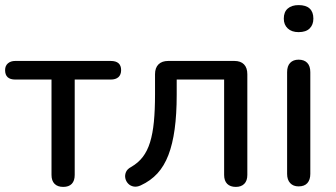

<svg xmlns="http://www.w3.org/2000/svg" viewBox="-22 -726 1316 753"><path d="M226 7Q204 7 192 -5Q180 -17 180 -40V-414H38Q-2 -414 -2 -451Q-2 -468 9 -477.5Q20 -487 38 -487H412Q453 -487 453 -451Q453 -433 442.5 -423.5Q432 -414 412 -414H271V-40Q271 -17 259.5 -5Q248 7 226 7Z M903 7Q881 7 869 -5Q857 -17 857 -40V-414H671V-354Q671 -278 663 -219.5Q655 -161 638.5 -118Q622 -75 595.5 -46Q569 -17 530 1Q515 8 502 5.5Q489 3 480.5 -6Q472 -15 469.5 -27Q467 -39 472 -51Q477 -63 492 -71Q520 -87 538 -110.5Q556 -134 566.5 -168Q577 -202 581.5 -248Q586 -294 586 -356V-435Q586 -460 599.5 -473.5Q613 -487 638 -487H897Q922 -487 935 -473.5Q948 -460 948 -435V-40Q948 -17 936 -5Q924 7 903 7Z M1149 5Q1128 5 1116 -8Q1104 -21 1104 -44V-443Q1104 -467 1116 -479.5Q1128 -492 1149 -492Q1171 -492 1183 -479.5Q1195 -467 1195 -443V-44Q1195 -21 1183.5 -8Q1172 5 1149 5ZM1149 -600Q1122 -600 1106.5 -614.5Q1091 -629 1091 -653Q1091 -679 1106.5 -692.5Q1122 -706 1149 -706Q1178 -706 1192.5 -692.5Q1207 -679 1207 -653Q1207 -629 1192.5 -614.5Q1178 -600 1149 -600Z"/></svg>

Font: Nunito Medium
Style: Regular
Weight: 500
Designer: Vernon Adams
Foundry: Vernon Adams
Version: Version 3.601